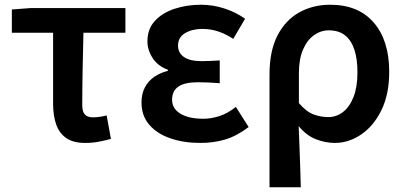

<svg xmlns="http://www.w3.org/2000/svg" viewBox="-20 -589 1711 810"><path d="M339 14Q289 14 259.5 -6.5Q230 -27 217 -64Q204 -101 204 -152V-451H30V-549L110 -555H509V-451H332Q330 -369 328.5 -290Q327 -211 327 -146Q327 -117 338.5 -105.5Q350 -94 371 -94Q386 -94 400 -96Q414 -98 430 -102L448 -3Q426 3 398.5 8.5Q371 14 339 14Z M825 14Q755 14 698.5 -5.5Q642 -25 609.5 -63Q577 -101 577 -156Q577 -194 591.5 -221Q606 -248 631 -265Q656 -282 688 -290V-295Q646 -310 624 -344Q602 -378 602 -414Q602 -467 633.5 -501Q665 -535 716.5 -552Q768 -569 828 -569Q878 -569 926 -553.5Q974 -538 1014 -510L964 -425Q934 -445 901.5 -456Q869 -467 834 -467Q790 -467 760.5 -449Q731 -431 731 -397Q731 -366 756 -348.5Q781 -331 832 -331Q849 -331 868 -332Q887 -333 907 -334V-238Q882 -240 859.5 -241Q837 -242 815 -242Q760 -242 733 -224Q706 -206 706 -168Q706 -131 741 -109.5Q776 -88 838 -88Q870 -88 905 -99Q940 -110 975 -138L1029 -53Q977 -14 928.5 0Q880 14 825 14Z M1117 201V-274Q1117 -375 1151 -440Q1185 -505 1243 -537Q1301 -569 1373 -569Q1492 -569 1557 -493.5Q1622 -418 1622 -286Q1622 -191 1589 -124Q1556 -57 1503.5 -21.5Q1451 14 1393 14Q1353 14 1313 -1.5Q1273 -17 1240 -57Q1242 -11 1243.5 31Q1245 73 1246.5 114.5Q1248 156 1249 201ZM1365 -95Q1399 -95 1427 -116.5Q1455 -138 1471.5 -180Q1488 -222 1488 -284Q1488 -340 1475 -379.5Q1462 -419 1435.5 -440Q1409 -461 1367 -461Q1333 -461 1304 -440Q1275 -419 1258 -379Q1241 -339 1241 -281V-154Q1273 -117 1303.5 -106Q1334 -95 1365 -95Z"/></svg>

Font: Noto Sans JP SemiBold
Style: Regular
Weight: 600
Designer: Ryoko NISHIZUKA  (kana, bopomofo & ideographs); Paul D. Hunt (Latin, Greek & Cyrillic); Sandoll Communications , Soo-you
Foundry: Adobe
Version: Version 2.004-H2;hotconv 1.0.118;makeotfexe 2.5.65603